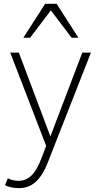

<svg xmlns="http://www.w3.org/2000/svg" viewBox="-20 -786 526 999"><path d="M21 141.1Q31.7 147.9 47.1 151.4Q62.5 154.8 76.2 154.8Q97.7 154.8 115 147Q132.3 139.2 147 123.8Q161.6 108.4 174.1 85.2Q186.5 62 198.2 30.8L220.2 -26.9L33.2 -512.2H78.1L242.2 -76.2L408.2 -512.2H453.1L230 56.2Q215.3 93.8 199 119.6Q182.6 145.5 163.8 161.9Q145 178.2 123.8 185.5Q102.5 192.9 78.1 192.9Q68.8 192.9 58.6 191.9Q48.3 190.9 38.3 188.7Q28.3 186.5 20 183.6Q11.7 180.7 5.9 176.8ZM352.5 -589.8 244.6 -731.9 136.7 -589.8H101.6L214.8 -766.1H274.9L387.7 -589.8Z"/></svg>

Font: Clear Sans Thin
Style: Regular
Weight: 250
Foundry: Intel Corporation
Version: Version 1.00